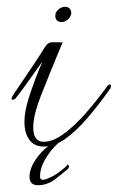

<svg xmlns="http://www.w3.org/2000/svg" viewBox="-20 -415 347 566"><path d="M109 17Q81 17 66.5 -3Q52 -23 52 -56Q52 -72 55.5 -90Q59 -108 65 -127Q74 -155 86 -187Q98 -219 105 -232Q103 -231 94.5 -219Q86 -207 73.5 -189.5Q61 -172 48 -154Q35 -136 25 -124Q22 -121 18 -121Q14 -121 14 -124Q14 -127 18 -134Q46 -176 69 -209.5Q92 -243 111 -274Q121 -291 135 -290.5Q149 -290 165 -290Q161 -282 149.5 -254Q138 -226 124.5 -192.5Q111 -159 101 -134Q91 -109 84.5 -84Q78 -59 78 -39Q78 3 109 3Q136 3 168 -20.5Q200 -44 232.5 -81Q265 -118 294 -158Q299 -166 304 -166Q307 -166 307 -161Q307 -157 305 -153V-154Q272 -107 238.5 -68Q205 -29 173 -6Q141 17 109 17ZM162 -350Q143 -350 143 -369Q143 -379 152 -387Q161 -395 172 -395Q180 -395 185 -390Q190 -385 190 -377Q190 -367 181 -358.5Q172 -350 162 -350ZM92 131Q67 131 67 106Q67 82 86 54Q101 33 117.5 19.5Q134 6 153 -6Q159 -10 167.5 -10.5Q176 -11 171 -7Q156 1 139 19.5Q122 38 110 60.5Q98 83 98 105Q98 115 106 115Q111 115 116 113Q121 111 128 108Q143 101 157.5 90Q172 79 179 71L180 70Q182 70 183 74.5Q184 79 180 83Q164 97 141.5 114Q119 131 92 131Z"/></svg>

Font: Gwendolyn
Style: Regular
Weight: 400
Designer: Robert E. Leuschke
Foundry: Robert E. Leuschke
Version: Version 1.010; ttfautohint (v1.8.3)